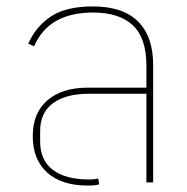

<svg xmlns="http://www.w3.org/2000/svg" viewBox="-20 -568 582 598"><path d="M254 10Q172 10 127 -30.5Q82 -71 82 -144Q82 -216 127.5 -255.5Q173 -295 254 -295H436V-363Q436 -450 393.5 -489.5Q351 -529 269 -529Q203 -529 157 -504Q111 -479 86 -424L68 -432Q92 -486 139 -517Q186 -548 269 -548Q363 -548 410 -501Q457 -454 457 -366V0H436V-276H257Q185 -276 145 -246.5Q105 -217 105 -160V-128Q105 -69 144.5 -39Q184 -9 258 -9Q268 -9 274.5 -10Q281 -11 286 -12L289 6Q284 8 274.5 9Q265 10 254 10Z"/></svg>

Font: IBM Plex Sans Thai Thin
Style: Regular
Weight: 100
Designer: Mike Abbink, Paul van der Laan, Pieter van Rosmalen, Ben Mitchell, Mark Frömberg
Foundry: Bold Monday
Version: Version 1.1